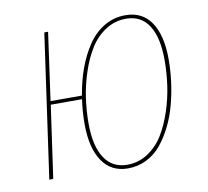

<svg xmlns="http://www.w3.org/2000/svg" viewBox="-65 -600 738 682"><g transform="rotate(-10 303.5 -259.0)"><path d="M428.7 -528.3Q489.7 -528.3 521.5 -481Q553.2 -433.6 553.2 -347.7Q553.2 -308.6 548.1 -268.3Q543 -228 532.5 -187.5Q522 -147 504.6 -111.8Q487.3 -76.7 465.1 -49.3Q442.9 -22 411.6 -6.3Q380.4 9.3 344.2 9.3Q283.7 9.3 251.5 -38.6Q219.2 -86.4 219.2 -172.4Q219.2 -218.3 225.6 -261.2H112.8L75.7 0H61.5L134.8 -518.1H148.4L114.3 -273.9H227.5Q235.8 -324.7 251.7 -368.7Q267.6 -412.6 291.7 -449.2Q315.9 -485.8 351.1 -507.1Q386.2 -528.3 428.7 -528.3ZM344.2 -3.9Q384.8 -3.9 418.5 -26.1Q452.1 -48.3 473.9 -83.7Q495.6 -119.1 510.7 -165Q525.9 -210.9 532.2 -256.8Q538.6 -302.7 538.6 -347.7Q538.6 -428.7 510.7 -472.2Q482.9 -515.6 428.7 -515.6Q388.2 -515.6 354.7 -493.9Q321.3 -472.2 299.3 -437Q277.3 -401.9 262 -356Q246.6 -310.1 240 -263.9Q233.4 -217.8 233.4 -172.4Q233.4 -91.3 261.7 -47.6Q290 -3.9 344.2 -3.9Z"/></g></svg>

Font: Fira Sans Compressed Hair
Style: Italic
Weight: 100
Width: 3
Italic angle: -8°
Designer: Carrois Corporate & Edenspiekermann AG
Foundry: Carrois Corporate GbR & Edenspiekermann AG
Version: Version 4.203;PS 004.203;hotconv 1.0.88;makeotf.lib2.5.64775